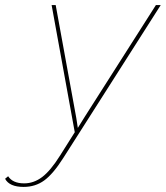

<svg xmlns="http://www.w3.org/2000/svg" viewBox="-124 -520 652 755"><path d="M-31 215Q-87 215 -104 183L-92 173Q-74 201 -29 201Q9 201 42 176Q75 151 112 92L170 0L79 -500H95L176 -56L182 -17L210 -62L489 -500H508L125 101Q85 164 50 189.5Q15 215 -31 215Z"/></svg>

Font: Elaine Sans Thin
Style: Italic
Weight: 250
Italic angle: -13°
Designer: Wei Huang
Foundry: Wei Huang
Version: Version 2.001;December 24, 2019;FontCreator 12.0.0.2547 64-b